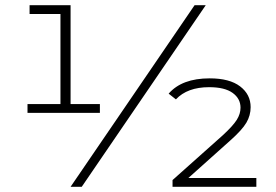

<svg xmlns="http://www.w3.org/2000/svg" viewBox="-20 -720 1065 740"><path d="M365 -319V-285H86V-319H213V-666H94V-700H252V-319ZM730 -700H773L295 0H252ZM968 -34V0H645V-26L839 -199Q878 -235 892.5 -258Q907 -281 907 -305Q907 -340 876.5 -362Q846 -384 786 -384Q702 -384 658 -337L630 -359Q681 -418 788 -418Q865 -418 905.5 -387Q946 -356 946 -307Q946 -275 929.5 -247Q913 -219 868 -179L706 -34Z"/></svg>

Font: Hilab Light
Style: Regular
Weight: 300
Designer: Cristianderson Lima
Foundry: Cristianderson
Version: Version 1.0